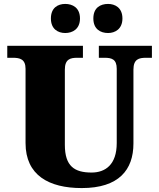

<svg xmlns="http://www.w3.org/2000/svg" viewBox="-20 -947 809 977"><path d="M530 -779C565 -779 603 -799 603 -853C603 -908 565 -927 530 -927C491 -927 455 -908 455 -853C455 -799 491 -779 530 -779ZM312 -779C349 -779 387 -799 387 -853C387 -908 349 -927 312 -927C275 -927 239 -908 239 -853C239 -799 275 -779 312 -779ZM396 10C585 10 659 -83 659 -217V-593C659 -646 687 -653 723 -653H753V-714H483V-653H512C548 -653 574 -646 574 -597V-219C574 -109 516 -69 446 -69C359 -69 310 -101 310 -210V-593C310 -646 338 -653 373 -653H402V-714H17V-653H46C81 -653 110 -646 110 -597V-219C110 -55 229 10 396 10Z"/></svg>

Font: Noto Serif Georgian Black
Style: Regular
Weight: 900
Designer: Monotype Design Team, Akaki Razmadze
Foundry: Google LLC
Version: Version 2.003